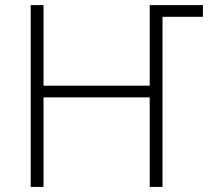

<svg xmlns="http://www.w3.org/2000/svg" viewBox="-20 -734 822 754"><path d="M100.6 0V-713.9H150.9V-397.5H567.9V-713.9H776.9V-668H618.2V0H567.9V-351.6H150.9V0Z"/></svg>

Font: Open Sans Light
Style: Regular
Weight: 300
Designer: Monotype Design Team
Foundry: Monotype Imaging Inc.
Version: Version 3.000; ttfautohint (v1.8.4)